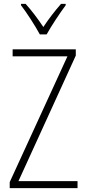

<svg xmlns="http://www.w3.org/2000/svg" viewBox="-20 -968 445 988"><path d="M185 -791H220C245 -836 287 -899 318 -941V-948H294C259 -908 231 -871 203 -829C176 -870 141 -916 112 -948H88V-941C116 -905 160 -837 185 -791ZM379 0V-36H75L370 -682V-714H45V-678H327L30 -31V0Z"/></svg>

Font: Noto Sans Condensed ExtraLight
Style: Regular
Weight: 200
Width: 3
Designer: Monotype Design Team
Foundry: Monotype Imaging Inc.
Version: Version 2.013